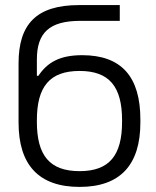

<svg xmlns="http://www.w3.org/2000/svg" viewBox="-20 -726 614 755"><path d="M532 -244V-256C532 -424 458 -509 303 -509C214 -509 166 -480 131 -428H125V-492C125 -597 174 -644 296 -644H451V-706H291C123 -706 53 -631 53 -477V-244C53 -78 132 9 293 9C453 9 532 -78 532 -244ZM125 -247V-253C125 -385 175 -447 293 -447C410 -447 460 -385 460 -253V-247C460 -115 410 -53 293 -53C175 -53 125 -115 125 -247Z"/></svg>

Font: LT Wave Alt Light
Style: Regular
Weight: 300
Designer: Daniel Lyons
Version: Version 2.5 (Glyphs App)